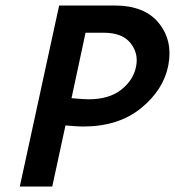

<svg xmlns="http://www.w3.org/2000/svg" viewBox="-20 -678 636 698"><path d="M396 -658Q506 -658 557.5 -594Q609 -530 592 -441Q575 -352 493 -285Q411 -218 282 -218Q262 -218 218 -222L170 0H52L195 -658ZM475 -438Q484 -485 454 -522Q424 -559 357 -559H291L240 -321Q286 -317 302 -317Q377 -317 421.5 -352.5Q466 -388 475 -438Z"/></svg>

Font: EauTest
Style: Bold Italic
Weight: 700
Italic angle: -12°
Designer: Christian Thalmann (Catharsis Fonts)
Version: Version 0.001;PS 000.001;hotconv 1.0.88;makeotf.lib2.5.64775